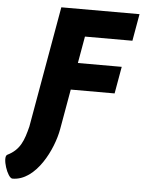

<svg xmlns="http://www.w3.org/2000/svg" viewBox="-116 -877 870 1169"><g transform="rotate(5 319.5 -292.5)"><path d="M688.5 -825H210.5L80 -85C58.5 0.4 38.5 60.1 -38.9 98C-68.4 112.4 -25.9 240 4.7 240C149.7 240 246.5 37 268 -85L311.4 -331H579.4L608.5 -496H340.5L369.4 -660H659.4Z"/></g></svg>

Font: Hussar Wysoki
Style: Obl
Weight: 700
Foundry: Cannot Into Space Fonts
Version: Version 0.92